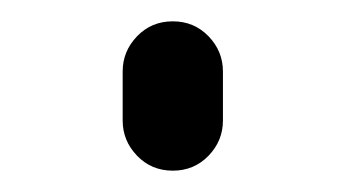

<svg xmlns="http://www.w3.org/2000/svg" viewBox="-20 -380 324 180"><path d="M95 -267V-313Q95 -332 108.5 -346Q122 -360 142 -360Q162 -360 175.5 -346Q189 -332 189 -313V-267Q189 -248 175.5 -234Q162 -220 142 -220Q122 -220 108.5 -234Q95 -248 95 -267Z"/></svg>

Font: Rounded Mplus 1c
Style: Regular
Weight: 400
Version: Version 1.059.20150529